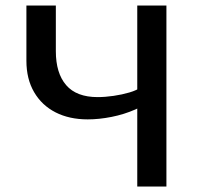

<svg xmlns="http://www.w3.org/2000/svg" viewBox="-20 -678 725 698"><path d="M479 0V-658H585V0ZM299 -244Q232 -244 182 -269.5Q132 -295 104 -343Q76 -391 76 -457V-658H183V-492Q183 -412 220.5 -368.5Q258 -325 335 -325Q362 -325 393 -329.5Q424 -334 451 -342Q478 -350 492 -361L541 -322Q513 -298 472 -280Q431 -262 385.5 -253Q340 -244 299 -244Z"/></svg>

Font: Ysabeau SC SemiBold
Style: Regular
Weight: 600
Designer: Christian Thalmann (Catharsis Fonts)
Version: Version 2.001;gftools[0.9.30]; featfreeze: smcp